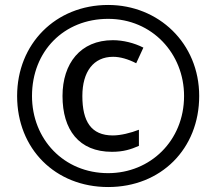

<svg xmlns="http://www.w3.org/2000/svg" viewBox="-20 -795 872 774"><path d="M416 -41C629 -41 783 -195 783 -408C783 -621 619 -775 416 -775C204 -775 49 -618 49 -408C49 -195 203 -41 416 -41ZM416 -97C237 -97 109 -234 109 -408C109 -589 238 -719 416 -719C593 -719 722 -579 722 -408C722 -227 585 -97 416 -97ZM431 -183C478 -183 508 -193 540 -207V-272C507 -259 466 -249 435 -249C347 -249 312 -306 312 -408C312 -506 357 -566 436 -566C464 -566 496 -557 529 -540L558 -603C521 -622 476 -633 435 -633C304 -633 232 -539 232 -408C232 -272 298 -183 431 -183Z"/></svg>

Font: Noto Sans Tamil UI Medium
Style: Regular
Weight: 500
Designer: Jelle Bosma - Monotype Design Team
Foundry: Monotype Imaging Inc.
Version: Version 2.004